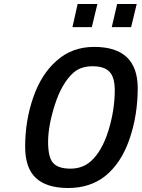

<svg xmlns="http://www.w3.org/2000/svg" viewBox="-20 -931 710 962"><path d="M343 -795 369 -911H468L440 -795ZM540 -795 567 -911H665L637 -795ZM435 -123Q491 -173 523 -276Q555 -379 555 -479Q555 -543 529 -571Q503 -599 443.5 -599Q384 -599 347 -566Q289 -513 255 -406.5Q221 -300 221 -220.5Q221 -141 247 -113.5Q273 -86 333 -86Q393 -86 435 -123ZM506 -48Q430 11 322 11Q214 11 160 -39Q106 -89 106 -196Q106 -326 146.5 -443Q187 -560 264 -627Q341 -696 452 -696Q670 -696 670 -489Q670 -353 628.5 -233Q587 -113 506 -48Z"/></svg>

Font: Titillium Web
Style: SemiBold Italic
Weight: 600
Italic angle: -13°
Version: Version 1.001;PS 57.000;hotconv 1.0.70;makeotf.lib2.5.55311